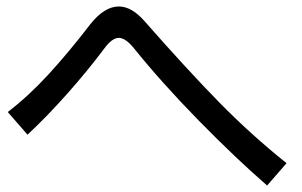

<svg xmlns="http://www.w3.org/2000/svg" viewBox="-20 -656 934 593"><path d="M392 -509Q367 -539 347 -539Q326 -539 302 -506Q251 -438 189 -368Q127 -298 65 -240L4 -310Q68 -359 130 -426.5Q192 -494 258 -580Q302 -636 347 -636Q387 -636 427 -590Q558 -441 656.5 -340.5Q755 -240 865 -152L805 -83Q707 -168 592.5 -285Q478 -402 392 -509Z"/></svg>

Font: Kakao Big Sans
Style: Regular
Weight: 400
Designer: Park Young-rak; Lee Sang-min; Kim Jung-jin; Min Bon; Park Min-gyu;
Foundry: Kakao Corporation
Version: Version 2.003